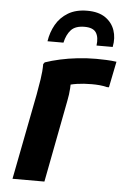

<svg xmlns="http://www.w3.org/2000/svg" viewBox="-54 -799 549 839"><g transform="rotate(5 220.5 -380.0)"><path d="M106 -376Q112 -409 117.5 -444Q123 -479 123 -511L129 -519Q158 -529 194 -537Q230 -545 270.5 -549.5Q311 -554 352 -554Q371 -554 395.5 -553Q420 -552 441 -549L418 -435H409Q394 -439 377 -440.5Q360 -442 342 -442Q307 -442 277 -437.5Q247 -433 225 -424L250 -465Q251 -443 249.5 -416Q248 -389 242 -360L173 0H33ZM295 -760Q344 -760 374 -739.5Q404 -719 415.5 -685.5Q427 -652 419 -612H348Q353 -648 340 -668.5Q327 -689 289 -689Q249 -689 230 -668.5Q211 -648 203 -612H133Q139 -652 158 -685.5Q177 -719 211 -739.5Q245 -760 295 -760Z"/></g></svg>

Font: Kufam SemiBold
Style: Italic
Weight: 600
Italic angle: -11°
Designer: Artur Schmal
Foundry: Original Type
Version: Version 1.301; ttfautohint (v1.8.3)